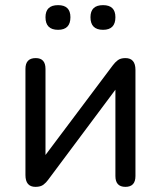

<svg xmlns="http://www.w3.org/2000/svg" viewBox="-20 -720 626 747"><path d="M381 -604Q332 -604 332 -653Q332 -700 381 -700Q429 -700 429 -653Q429 -604 381 -604ZM206 -604Q157 -604 157 -653Q157 -700 206 -700Q254 -700 254 -653Q254 -604 206 -604ZM118 7Q79 7 79 -39V-452Q79 -494 119 -494Q157 -494 157 -452V-117L419 -466Q427 -477 438 -485.5Q449 -494 468 -494Q507 -494 507 -448V-35Q507 7 468 7Q429 7 429 -35V-371L167 -20Q160 -10 149 -1.5Q138 7 118 7Z"/></svg>

Font: Chiron GoRound TC N
Style: Regular
Weight: 350
Designer: Ryoko NISHIZUKA 西塚涼子 (kana, bopomofo & ideographs); Paul D. Hunt (Latin, Greek & Cyrillic); Sandoll Communications 산돌커뮤니
Foundry: Adobe
Version: Version 1.000;hotconv 1.1.1;makeotfexe 2.6.0